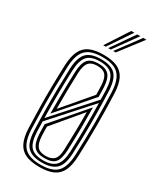

<svg xmlns="http://www.w3.org/2000/svg" viewBox="-197 -837 760 911"><g transform="rotate(30 183.0 -381.5)"><path d="M183.2 7Q137.3 7 108.1 -5.9Q78.9 -18.8 64.4 -48.2Q49.9 -77.6 47.7 -126.4Q45.5 -187.2 44.6 -242.8Q43.7 -298.5 44.5 -354.6Q45.3 -410.6 47.7 -472.4Q49.8 -520.6 63.8 -550.2Q77.8 -579.8 106.8 -593.4Q135.9 -607 183.2 -607Q229.3 -607 258.2 -594Q287.2 -581 301.7 -551.7Q316.2 -522.3 318.2 -473.2Q321.9 -379.3 321.9 -298.2Q321.8 -217 318.2 -127.6Q316.1 -79.8 302.3 -50Q288.4 -20.3 259.5 -6.6Q230.5 7 183.2 7ZM183.2 -5.1Q246.4 -5.1 273.6 -33.4Q300.8 -61.8 303.7 -127.8Q307.5 -221.5 307.4 -304.4Q307.2 -387.2 303.9 -470.5Q302.2 -515.2 289.7 -542.6Q277.2 -570.1 251.4 -582.5Q225.5 -594.9 183.2 -594.9Q141.6 -594.9 115.6 -582.8Q89.6 -570.6 76.9 -543.7Q64.2 -516.9 62.2 -472.4Q59.9 -414.8 59 -359.2Q58.2 -303.5 59 -246.8Q59.8 -190.1 62 -129.1Q63.9 -84.3 76.5 -57Q89 -29.8 115 -17.4Q141 -5.1 183.2 -5.1ZM183.2 -17.1Q128.9 -17.1 104 -42.2Q79 -67.2 76.5 -129.5Q74.2 -187.7 73.5 -245.4Q72.7 -303.1 73.6 -359.5Q74.5 -415.9 76.5 -469.9Q79.1 -531.3 103.3 -557.1Q127.5 -582.9 183.2 -582.9Q238.3 -582.9 262.6 -557.4Q286.9 -531.9 289.4 -470.6Q291.7 -413.8 292.5 -358.5Q293.2 -303.3 292.5 -246.5Q291.7 -189.8 289.2 -127.7Q286.6 -65 260.8 -41Q235 -17.1 183.2 -17.1ZM183.2 -29.2Q229.8 -29.2 251.2 -51.7Q272.7 -74.3 275 -130.6Q277.7 -197.4 278.2 -263.7Q278.7 -330.1 277 -397.4L89.4 -188.4Q89.6 -180.6 89.9 -170.3Q90.1 -160 90.4 -149.4Q90.8 -138.8 91 -130Q93.4 -74.7 114.3 -52Q135.2 -29.2 183.2 -29.2ZM183.2 -41.3Q141.5 -41.3 124.5 -62.1Q107.6 -83 105.5 -130.8Q105.3 -138.2 105 -149.9Q104.7 -161.6 104.5 -171.2Q104.3 -180.7 104.3 -181.6L263.1 -365.4Q264 -313.2 263.5 -254.6Q263.1 -196.1 260.5 -131.1Q258.3 -80.4 241.6 -60.8Q224.8 -41.3 183.2 -41.3ZM183.2 -53.4Q213.2 -53.4 228.5 -68.5Q243.8 -83.6 245.2 -122.4Q246.9 -172.6 248.1 -229.2Q249.3 -285.8 248.5 -331.2L119.2 -177Q119.4 -170.3 119.6 -161.4Q119.7 -152.5 120 -142.7Q120.3 -133 120.7 -123.7Q123 -86.7 136.9 -70Q150.7 -53.4 183.2 -53.4ZM88.7 -206.1 276.3 -415.3Q276.1 -427.2 275.8 -441.4Q275.4 -455.7 275 -469.8Q272.8 -524.6 252.1 -547.7Q231.5 -570.8 183.2 -570.8Q134.7 -570.8 114.1 -547.4Q93.4 -524 91 -469.3Q88.5 -407.3 87.8 -339.8Q87.2 -272.4 88.7 -206.1ZM102.6 -238.8Q102.2 -270.8 102.4 -311.5Q102.6 -352.3 103.5 -393.7Q104.4 -435.1 105.5 -468.7Q107.6 -518.1 125.2 -538.4Q142.7 -558.7 183.2 -558.7Q222.3 -558.7 240 -539.6Q257.8 -520.5 260.1 -473.4Q260.6 -467.2 260.8 -455.1Q261 -443 261.2 -432.9Q261.4 -422.7 261.4 -421.9ZM117.2 -272.9 246.5 -425.1Q246.2 -436 245.9 -452Q245.5 -467.9 244.9 -479.1Q242.4 -516 228.3 -531.3Q214.3 -546.6 183.2 -546.6Q150.2 -546.6 135.9 -528.9Q121.5 -511.2 120 -467.9Q118.5 -425.7 117.6 -374.2Q116.7 -322.6 117.2 -272.9ZM157.6 -645 239 -770.2H255.9L171.4 -645ZM212 -645 305 -770.2H321.9L226.1 -645ZM184.7 -645 272 -770.2H288.9L198.7 -645Z"/></g></svg>

Font: Big Shoulders Inline Display SC Thin
Style: Regular
Weight: 100
Designer: Patric King
Foundry: XO Type Co
Version: Version 2.002